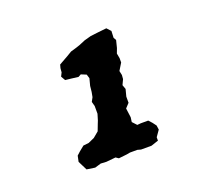

<svg xmlns="http://www.w3.org/2000/svg" viewBox="-77 -786 655 589"><g transform="rotate(-20 250.0 -492.0)"><path d="M142 -297 115 -301 108 -315 100 -331 104 -350 115 -360 131 -373 149 -375 169 -384 187 -399 195 -420 199 -430 205 -450V-464V-475L201 -490L208 -503L211 -519L213 -538L219 -561L215 -574L198 -581L189 -576L165 -579L147 -581L139 -595L145 -607L146 -620L149 -631L179 -648L194 -657L211 -662L226 -667L245 -675L267 -681L292 -684L320 -687L332 -674L331 -652L336 -643L330 -619L324 -603L327 -587V-573L313 -550L316 -536L315 -523L307 -506L312 -492L306 -469V-449L293 -435L295 -420L297 -405L295 -390L308 -376L320 -377H344L354 -366L363 -354L365 -340L351 -320V-309L327 -301H293L282 -304H258L247 -302L220 -299L211 -305L180 -302L162 -303Z"/></g></svg>

Font: Winky Rough SemiBold
Style: Italic
Weight: 600
Italic angle: -8.97852°
Designer: Simon Atzbach
Foundry: typofactur
Version: Version 1.206; ttfautohint (v1.8.4.7-5d5b)